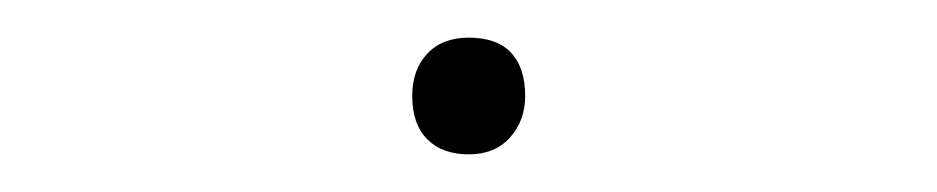

<svg xmlns="http://www.w3.org/2000/svg" viewBox="-20 -341 498 102"><path d="M229 -259Q215 -259 207 -267Q199 -275 199 -290Q199 -304 207 -312.5Q215 -321 229 -321Q244 -321 251.5 -313Q259 -305 259 -290Q259 -277 251 -268Q243 -259 229 -259Z"/></svg>

Font: Lexend Peta Thin
Style: Regular
Weight: 250
Version: Version 1.007